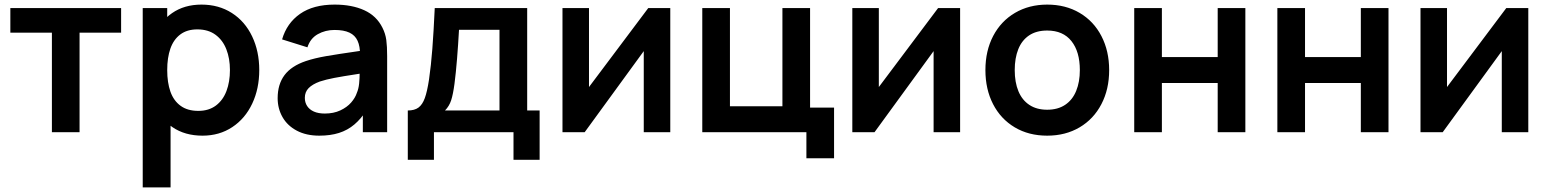

<svg xmlns="http://www.w3.org/2000/svg" viewBox="-20 -575 6736 835"><path d="M205.7 0V-433H25V-540H506.7V-433H326V0Z M860.8 15Q784.2 15 730.2 -21.9Q676.1 -58.8 648.5 -123.3Q621 -187.8 621 -270.2Q621 -352.3 648.2 -416.8Q675.3 -481.2 728.5 -518.1Q781.6 -555 856.3 -555Q931.4 -555 988.5 -518.4Q1045.6 -481.8 1076.5 -416.8Q1107.5 -351.9 1107.5 -270.2Q1107.5 -189.4 1076.9 -124.4Q1046.3 -59.4 990.2 -22.2Q934.1 15 860.8 15ZM600.7 240V-540H707.2V-160.8H721.8V240ZM842.5 -92.8Q888.1 -92.8 919 -116Q949.8 -139.2 964.9 -179.2Q980 -219.2 980 -270.2Q980 -320.7 964.4 -360.6Q948.8 -400.6 917.1 -423.9Q885.4 -447.2 838.3 -447.2Q793.5 -447.2 764.2 -425.2Q734.9 -403.2 721 -363.7Q707.2 -324.2 707.2 -270.2Q707.2 -215.9 721.2 -176.3Q735.3 -136.7 765.5 -114.8Q795.6 -92.8 842.5 -92.8Z M1368.7 15Q1311.9 15 1270.9 -6.7Q1229.9 -28.4 1208.7 -65.6Q1187.5 -102.8 1187.5 -148Q1187.5 -208.2 1217.2 -248.1Q1247 -288.1 1310.3 -309.5Q1347.2 -321.9 1397.3 -330.7Q1447.4 -339.4 1539.8 -352.7Q1552.1 -354.6 1564.7 -356.2Q1577.2 -357.9 1589.2 -359.8L1545.8 -335.7Q1546.1 -373.6 1535.1 -397.6Q1524.2 -421.6 1499.7 -433.1Q1475.2 -444.7 1434.8 -444.7Q1394.8 -444.7 1362 -426.3Q1329.3 -407.9 1317 -369.2L1206.8 -403.7Q1227.3 -474.4 1284.9 -514.7Q1342.5 -555 1435.2 -555Q1510.4 -555 1564 -530.6Q1617.6 -506.2 1643.2 -454.5Q1656.3 -428.8 1660 -401Q1663.7 -373.2 1663.7 -331.3V0H1558V-117.2L1575.5 -97.8Q1550.6 -58.6 1521.2 -33.7Q1491.8 -8.8 1454.4 3.1Q1417 15 1368.7 15ZM1392.5 -81.2Q1430.9 -81.2 1460.1 -94.9Q1489.2 -108.6 1507 -129Q1524.8 -149.4 1531.8 -170.7Q1539.4 -188.3 1541.8 -211.4Q1544.2 -234.4 1544.2 -261.5V-271.7L1581.2 -260.5L1537.5 -253.4Q1469.8 -243.1 1433.5 -236.1Q1397.2 -229.1 1371 -220.5Q1338.7 -208.6 1322.2 -191.8Q1305.7 -174.9 1305.7 -149.5Q1305.7 -129.3 1315.7 -113.9Q1325.7 -98.5 1345.1 -89.8Q1364.6 -81.2 1392.5 -81.2Z M1753.5 -94.5Q1782.8 -94.5 1800 -107.2Q1817.2 -120 1827.5 -148.4Q1837.8 -176.8 1845.7 -228.5Q1854.6 -289.3 1860.2 -362.2Q1865.8 -435.1 1870.7 -540H2272.7V-94.5H2326.8V120H2213.2V0H1867.2V120H1753.5ZM1915.2 -94.5H2152.3V-445.5H1976.2Q1972.6 -380.6 1967.7 -319.7Q1962.8 -258.8 1956.5 -210.3Q1950.4 -164.6 1942.1 -139Q1933.8 -113.3 1915.2 -94.5Z M2895 -540V0H2779.7V-352.7L2522.7 0H2426.2V-540H2541.5V-196.5L2799.3 -540Z M3487 113.3V0H3034.2V-540H3154.5V-112.8H3382.7V-540H3503V-107H3607.3V113.3Z M4155.5 -540V0H4040.2V-352.7L3783.2 0H3686.7V-540H3802V-196.5L4059.8 -540Z M4534.2 15Q4454 15 4393.1 -21.2Q4332.2 -57.4 4298.8 -122.2Q4265.5 -186.9 4265.5 -270.2Q4265.5 -353.9 4299.3 -418.6Q4333.2 -483.2 4394.3 -519.1Q4455.5 -555 4534.2 -555Q4614.4 -555 4675.5 -518.8Q4736.7 -482.7 4770.2 -417.8Q4803.7 -353 4803.7 -270.2Q4803.7 -186.7 4769.9 -122Q4736.2 -57.2 4675 -21.1Q4613.8 15 4534.2 15ZM4534.2 -97.8Q4580.7 -97.8 4612.6 -119.3Q4644.5 -140.8 4660.3 -179.8Q4676.2 -218.8 4676.2 -270.2Q4676.2 -350.2 4639.7 -396.2Q4603.2 -442.2 4534.2 -442.2Q4486.8 -442.2 4455.2 -420.8Q4423.8 -399.5 4408.4 -360.9Q4393 -322.2 4393 -270.2Q4393 -217 4409.1 -178.2Q4425.2 -139.5 4456.8 -118.7Q4488.2 -97.8 4534.2 -97.8Z M4912.7 0V-540H5033V-326.8H5275.7V-540H5396V0H5275.7V-214H5033V0Z M5535.2 0V-540H5655.5V-326.8H5898.2V-540H6018.5V0H5898.2V-214H5655.5V0Z M6626.5 -540V0H6511.2V-352.7L6254.2 0H6157.7V-540H6273V-196.5L6530.8 -540Z"/></svg>

Font: Hauora
Style: Regular
Weight: 400
Designer: Wayne Shih
Foundry: WCYS
Version: Version 1.001